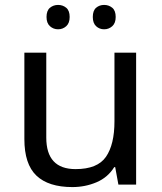

<svg xmlns="http://www.w3.org/2000/svg" viewBox="-20 -750 658 780"><path d="M533 -536V0H461L448 -71H444Q418 -29 372 -9.5Q326 10 274 10Q177 10 128 -36.5Q79 -83 79 -185V-536H168V-191Q168 -63 287 -63Q376 -63 410.5 -113Q445 -163 445 -257V-536ZM169 -681Q169 -707 183 -718.5Q197 -730 216 -730Q235 -730 249 -718.5Q263 -707 263 -681Q263 -656 249 -643.5Q235 -631 216 -631Q197 -631 183 -643.5Q169 -656 169 -681ZM357 -681Q357 -707 370.5 -718.5Q384 -730 403 -730Q422 -730 436 -718.5Q450 -707 450 -681Q450 -656 436 -643.5Q422 -631 403 -631Q384 -631 370.5 -643.5Q357 -656 357 -681Z"/></svg>

Font: Noto Sans Soyombo
Style: Regular
Weight: 400
Designer: Monotype Design Team
Foundry: Monotype Imaging Inc.
Version: Version 2.001; ttfautohint (v1.8.4.7-5d5b)